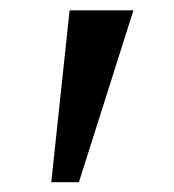

<svg xmlns="http://www.w3.org/2000/svg" viewBox="-20 -848 346 382"><path d="M245.5 -827.5 137 -485.5H82L118.5 -827.5Z"/></svg>

Font: Merriweather 28pt SemiBold
Style: Regular
Weight: 600
Version: Version 2.100